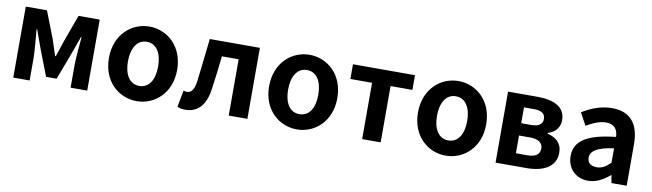

<svg xmlns="http://www.w3.org/2000/svg" viewBox="-36 -1026 5060 1491"><g transform="rotate(10 2493.5 -280.0)"><path d="M79 0H208V-173C208 -230 197 -339 192 -401H197C213 -355 235 -297 251 -251L329 -50H412L488 -251C504 -297 526 -353 542 -401H547C541 -339 531 -230 531 -173V0H662V-560H495L418 -349C404 -303 389 -262 375 -221H370C357 -262 343 -303 328 -349L246 -560H79Z M1053 14C1193 14 1322 -94 1322 -279C1322 -466 1193 -574 1053 -574C913 -574 784 -466 784 -279C784 -94 913 14 1053 14ZM1053 -106C977 -106 934 -174 934 -279C934 -385 977 -454 1053 -454C1129 -454 1172 -385 1172 -279C1172 -174 1129 -106 1053 -106Z M1436 14C1537 14 1596 -54 1613 -179C1626 -266 1636 -356 1646 -444H1778V0H1925V-560H1530C1517 -446 1505 -332 1491 -219C1482 -152 1459 -125 1426 -125C1415 -125 1407 -128 1399 -130L1374 2C1393 10 1412 14 1436 14Z M2316 14C2456 14 2585 -94 2585 -279C2585 -466 2456 -574 2316 -574C2176 -574 2047 -466 2047 -279C2047 -94 2176 14 2316 14ZM2316 -106C2240 -106 2197 -174 2197 -279C2197 -385 2240 -454 2316 -454C2392 -454 2435 -385 2435 -279C2435 -174 2392 -106 2316 -106Z M2830 0H2976V-444H3148V-560H2659V-444H2830Z M3490 14C3630 14 3759 -94 3759 -279C3759 -466 3630 -574 3490 -574C3350 -574 3221 -466 3221 -279C3221 -94 3350 14 3490 14ZM3490 -106C3414 -106 3371 -174 3371 -279C3371 -385 3414 -454 3490 -454C3566 -454 3609 -385 3609 -279C3609 -174 3566 -106 3490 -106Z M3882 0H4126C4254 0 4356 -47 4356 -161C4356 -237 4308 -276 4240 -292V-297C4304 -315 4334 -362 4334 -414C4334 -522 4238 -560 4114 -560H3882ZM4025 -336V-461H4104C4167 -461 4193 -438 4193 -398C4193 -360 4167 -336 4102 -336ZM4025 -99V-239H4114C4182 -239 4213 -210 4213 -170C4213 -127 4184 -99 4117 -99Z M4613 14C4677 14 4733 -18 4782 -60H4785L4796 0H4916V-327C4916 -489 4843 -574 4701 -574C4613 -574 4533 -541 4467 -500L4520 -403C4572 -433 4622 -456 4674 -456C4743 -456 4767 -414 4769 -359C4544 -335 4447 -272 4447 -152C4447 -57 4513 14 4613 14ZM4661 -101C4618 -101 4587 -120 4587 -164C4587 -214 4633 -251 4769 -269V-156C4734 -121 4703 -101 4661 -101Z"/></g></svg>

Font: Noto Sans CJK JP Bold
Style: Regular
Weight: 700
Designer: Ryoko NISHIZUKA (kana & ideographs); Paul D. Hunt (Latin, Greek & Cyrillic); Wenlong ZHANG (bopomofo); Sandoll Communica
Foundry: Adobe Systems Incorporated
Version: Version 1.004;PS 1.004;hotconv 1.0.82;makeotf.lib2.5.63406